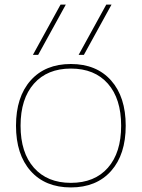

<svg xmlns="http://www.w3.org/2000/svg" viewBox="-20 -810 620 840"><path d="M347 -570H324L445 -790H468ZM147 -570H124L245 -790H268ZM290 10Q178 10 114 -62Q50 -134 50 -260Q50 -386 114 -458Q178 -530 290 -530Q402 -530 466 -458Q530 -386 530 -260Q530 -134 466 -62Q402 10 290 10ZM290 -10Q394 -10 452 -76Q510 -142 510 -260Q510 -378 452 -444Q394 -510 290 -510Q187 -510 128.5 -444Q70 -378 70 -260Q70 -142 128.5 -76Q187 -10 290 -10Z"/></svg>

Font: M PLUS 1 Thin
Style: Regular
Weight: 100
Designer: Coji Morishita
Foundry: UNDERFOREST DESIGN
Version: Version 1.001